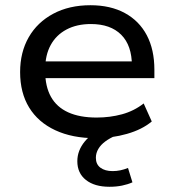

<svg xmlns="http://www.w3.org/2000/svg" viewBox="-20 -520 662 735"><path d="M346 9Q257 9 191.5 -21.5Q126 -52 91.5 -108.5Q57 -165 57 -244Q57 -320 90 -377.5Q123 -435 184 -467.5Q245 -500 326 -500Q403 -500 458 -470Q513 -440 542 -385Q571 -330 571 -253V-221H132V-285H505L485 -268Q485 -346 444 -387Q403 -428 328 -428Q274 -428 234.5 -407Q195 -386 174 -347.5Q153 -309 153 -256V-247Q153 -189 175 -149.5Q197 -110 241 -90Q285 -70 350 -70Q401 -70 447 -82.5Q493 -95 530 -124L561 -55Q524 -24 466 -7.5Q408 9 346 9ZM399 195Q342 195 309 169Q276 143 276 97Q276 56 305 21Q334 -14 388 -36L421 0Q400 9 383 21.5Q366 34 356.5 50Q347 66 347 84Q347 109 364.5 122Q382 135 411 135Q426 135 440.5 132Q455 129 470 123L487 178Q469 186 447 190.5Q425 195 399 195Z"/></svg>

Font: Nunito Sans 10pt SemiExpanded Medium
Style: Regular
Weight: 500
Width: 6
Designer: Vernon Adams
Foundry: Vernon Adams
Version: Version 3.101;gftools[0.9.27]